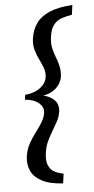

<svg xmlns="http://www.w3.org/2000/svg" viewBox="-56 -698 427 869"><g transform="rotate(-5 157.5 -263.5)"><path d="M195 137Q133 133 98 114Q63 95 50 65.5Q37 36 42 0Q47 -32 61 -57Q75 -82 91 -103Q107 -124 120 -144.5Q133 -165 137 -188Q140 -208 129 -222.5Q118 -237 99 -245.5Q80 -254 56 -255L59 -278Q82 -279 103 -287.5Q124 -296 139.5 -312Q155 -328 158 -349Q161 -370 154 -390Q147 -410 136.5 -430.5Q126 -451 119 -475.5Q112 -500 116 -529Q122 -568 142 -596.5Q162 -625 202 -642.5Q242 -660 307 -664L301 -620Q275 -616 253.5 -608.5Q232 -601 217.5 -583Q203 -565 198 -529Q194 -500 199 -477.5Q204 -455 212 -435Q220 -415 225 -393.5Q230 -372 227 -345Q225 -330 215.5 -314Q206 -298 187.5 -285Q169 -272 141 -267Q175 -258 192 -239Q209 -220 206 -191Q202 -165 191 -144.5Q180 -124 167.5 -103.5Q155 -83 144 -60Q133 -37 129 -7Q124 29 133.5 50Q143 71 162 80.5Q181 90 201 93Z"/></g></svg>

Font: Alumni Sans Medium
Style: Italic
Weight: 500
Italic angle: -8°
Designer: Robert E. Leuschke
Foundry: Robert E. Leuschke
Version: Version 1.016